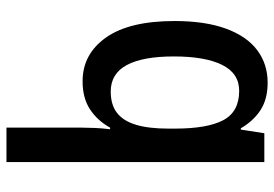

<svg xmlns="http://www.w3.org/2000/svg" viewBox="-144 -444 829 580"><g transform="rotate(90 270.0 -154.5)"><path d="M366 15Q366 -3 367 -26.5Q368 -50 371 -73H366Q345 -35 311 -12.5Q277 10 226 10Q144 10 94 -60.5Q44 -131 44 -268Q44 -360 67 -423Q90 -486 132 -517.5Q174 -549 230 -549Q280 -549 313 -527.5Q346 -506 368 -468H372L383 -539H470V240H366ZM257 -75Q297 -75 321.5 -94Q346 -113 357.5 -151.5Q369 -190 369 -249V-269Q369 -367 343.5 -415Q318 -463 255 -463Q202 -463 176.5 -411.5Q151 -360 151 -266Q151 -172 177 -123.5Q203 -75 257 -75Z"/></g></svg>

Font: Noto Sans Display SemiCondensed Medium
Style: Regular
Weight: 500
Width: 4
Designer: Monotype Design Team
Foundry: Monotype Imaging Inc.
Version: Version 2.003